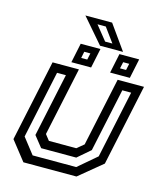

<svg xmlns="http://www.w3.org/2000/svg" viewBox="-120 -908 844 996"><g transform="rotate(15 302.0 -409.5)"><path d="M100.5 0 19.5 -103 112.5 -540H254L175.5 -172L199.5 -141.5H346.5L383.5 -172L462 -540H603.5L510.5 -103L385.5 0ZM137.5 -47H371.5L470 -131L547 -493.5H499.5L427 -153L359 -94.5H170.5L124 -153L196.5 -493.5H149L72 -131ZM414.5 -566 436.5 -671H542.5L520.5 -566ZM206.5 -566 228.5 -671H334.5L312.5 -566ZM250 -600.5H282.5L290 -635.5H257ZM458.5 -600.5H491L498.5 -635.5H466ZM451.5 -687H328L214 -819H357.5ZM387 -714.5 331 -791H286.5L348 -714.5Z"/></g></svg>

Font: Tourney Medium
Style: Italic
Weight: 500
Italic angle: -12°
Version: Version 1.015